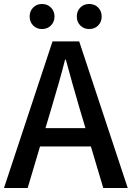

<svg xmlns="http://www.w3.org/2000/svg" viewBox="-20 -945 662 965"><path d="M0 0 244 -737H378L622 0H499L380 -400Q362 -460 345 -521.5Q328 -583 311 -645H307Q291 -582 273.5 -521Q256 -460 238 -400L119 0ZM138 -209V-301H482V-209ZM191 -799Q164 -799 146.5 -817Q129 -835 129 -862Q129 -889 146.5 -907Q164 -925 191 -925Q218 -925 236 -907Q254 -889 254 -862Q254 -835 236 -817Q218 -799 191 -799ZM428 -799Q401 -799 383.5 -817Q366 -835 366 -862Q366 -889 383.5 -907Q401 -925 428 -925Q456 -925 473.5 -907Q491 -889 491 -862Q491 -835 473.5 -817Q456 -799 428 -799Z"/></svg>

Font: Noto Sans SC Thin Medium
Style: Regular
Weight: 500
Version: Version 2.004-H2;hotconv 1.0.118;makeotfexe 2.5.65603